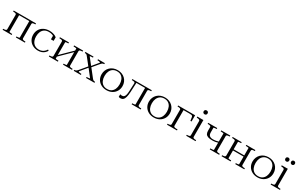

<svg xmlns="http://www.w3.org/2000/svg" viewBox="285 -2599 6925 4459"><g transform="rotate(30 3748.0 -369.0)"><path d="M120 -64V-452Q120 -475 97 -482Q74 -489 40 -489H32V-516H195V-39Q195 -36 206 -33Q217 -30 233.5 -28.5Q250 -27 266 -27H274V0H32V-27H40Q74 -27 97 -34.5Q120 -42 120 -64ZM468 -40V-516H630V-489H622Q588 -489 565 -482Q542 -475 542 -452V-64Q542 -42 565 -34.5Q588 -27 622 -27H630V0H388V-27H396Q411 -27 428 -28.5Q445 -30 456.5 -33Q468 -36 468 -40ZM161 -485V-516H509V-485Z M986 -21Q1035 -21 1071.5 -36.5Q1108 -52 1134 -77.5Q1160 -103 1176 -131L1202 -111Q1182 -76 1151 -48.5Q1120 -21 1078 -5.5Q1036 10 982 10Q903 10 839.5 -24Q776 -58 739.5 -118.5Q703 -179 703 -258Q703 -337 739 -397.5Q775 -458 840.5 -492Q906 -526 992 -526Q1041 -526 1079.5 -516Q1118 -506 1145.5 -492.5Q1173 -479 1187 -466V-369H1115V-476Q1123 -475 1130 -471.5Q1137 -468 1142.5 -461.5Q1148 -455 1150.5 -448Q1153 -441 1150 -434Q1132 -460 1089.5 -477.5Q1047 -495 992 -495Q922 -495 875.5 -465.5Q829 -436 805.5 -382.5Q782 -329 782 -258Q782 -204 796 -160Q810 -116 836.5 -85Q863 -54 901 -37.5Q939 -21 986 -21Z M1360 -64V-452Q1360 -475 1337.5 -482Q1315 -489 1280 -489H1272V-516H1514V-489H1506Q1490 -489 1473.5 -487.5Q1457 -486 1446 -483.5Q1435 -481 1435 -477V-39Q1435 -36 1446 -33Q1457 -30 1473.5 -28.5Q1490 -27 1506 -27H1514V0H1272V-27H1280Q1315 -27 1337.5 -34.5Q1360 -42 1360 -64ZM1732 -39V-477Q1732 -482 1720.5 -484Q1709 -486 1692 -487.5Q1675 -489 1660 -489H1652V-516H1894V-489H1886Q1852 -489 1829 -482Q1806 -475 1806 -452V-64Q1806 -42 1829 -34.5Q1852 -27 1886 -27H1894V0H1652V-27H1660Q1675 -27 1692 -28.5Q1709 -30 1720.5 -33Q1732 -36 1732 -39ZM1433 -88 1408 -106 1734 -426 1758 -408Z M2496 0H2270V-27H2274Q2294 -27 2313 -28.5Q2332 -30 2344 -32.5Q2356 -35 2356 -39L2195 -244L2190 -248L2021 -461Q2012 -472 2003 -478Q1994 -484 1983.5 -486Q1973 -488 1958 -488H1955V-516H2173V-489H2169Q2151 -489 2132.5 -488Q2114 -487 2103 -484.5Q2092 -482 2092 -478L2240 -291L2244 -287L2423 -60Q2433 -48 2442.5 -41Q2452 -34 2464.5 -30.5Q2477 -27 2493 -27H2496ZM1940 0V-27H1944Q1967 -27 1985 -36.5Q2003 -46 2020 -66L2194 -273L2215 -251L2048 -50Q2048 -43 2059 -37.5Q2070 -32 2088 -29.5Q2106 -27 2127 -27H2130V0ZM2237 -259 2220 -286 2371 -468Q2371 -475 2361.5 -479.5Q2352 -484 2335 -486.5Q2318 -489 2296 -489H2293V-516H2476V-489H2474Q2457 -489 2444 -484.5Q2431 -480 2419.5 -471Q2408 -462 2395 -447Z M3099 -257Q3099 -180 3063 -119.5Q3027 -59 2964 -24.5Q2901 10 2819 10Q2738 10 2674 -24.5Q2610 -59 2574.5 -119.5Q2539 -180 2539 -257Q2539 -315 2559.5 -364Q2580 -413 2617.5 -449.5Q2655 -486 2706 -506Q2757 -526 2819 -526Q2880 -526 2931.5 -506Q2983 -486 3020.5 -449.5Q3058 -413 3078.5 -364Q3099 -315 3099 -257ZM2618 -257Q2618 -187 2641.5 -133.5Q2665 -80 2710 -50.5Q2755 -21 2819 -21Q2884 -21 2928.5 -50.5Q2973 -80 2996.5 -133.5Q3020 -187 3020 -257Q3020 -328 2996.5 -382Q2973 -436 2928.5 -465.5Q2884 -495 2819 -495Q2755 -495 2710 -465Q2665 -435 2641.5 -381.5Q2618 -328 2618 -257Z M3293 -241 3302 -453Q3303 -475 3280.5 -482Q3258 -489 3225 -489H3214V-516H3341L3328 -238Q3324 -150 3309 -95Q3294 -40 3266.5 -15Q3239 10 3195 10Q3180 10 3167 7Q3154 4 3147 0V-70Q3152 -67 3164.5 -63.5Q3177 -60 3194 -60Q3228 -60 3248.5 -78Q3269 -96 3279.5 -135.5Q3290 -175 3293 -241ZM3573 -39V-516H3735V-489H3727Q3692 -489 3669.5 -482Q3647 -475 3647 -452V-64Q3647 -42 3669.5 -34.5Q3692 -27 3727 -27H3735V0H3492V-27H3501Q3516 -27 3532.5 -28.5Q3549 -30 3561 -33Q3573 -36 3573 -39ZM3312 -485V-516H3614V-485Z M4368 -257Q4368 -180 4332 -119.5Q4296 -59 4233 -24.5Q4170 10 4088 10Q4007 10 3943 -24.5Q3879 -59 3843.5 -119.5Q3808 -180 3808 -257Q3808 -315 3828.5 -364Q3849 -413 3886.5 -449.5Q3924 -486 3975 -506Q4026 -526 4088 -526Q4149 -526 4200.5 -506Q4252 -486 4289.5 -449.5Q4327 -413 4347.5 -364Q4368 -315 4368 -257ZM3887 -257Q3887 -187 3910.5 -133.5Q3934 -80 3979 -50.5Q4024 -21 4088 -21Q4153 -21 4197.5 -50.5Q4242 -80 4265.5 -133.5Q4289 -187 4289 -257Q4289 -328 4265.5 -382Q4242 -436 4197.5 -465.5Q4153 -495 4088 -495Q4024 -495 3979 -465Q3934 -435 3910.5 -381.5Q3887 -328 3887 -257Z M4529 -64V-452Q4529 -475 4506.5 -482Q4484 -489 4449 -489H4441V-516H4604V-64Q4604 -49 4615 -41Q4626 -33 4643.5 -30Q4661 -27 4680 -27H4708V0H4441V-27H4449Q4484 -27 4506.5 -34.5Q4529 -42 4529 -64ZM4582 -485V-516H4897V-349H4867L4853 -438Q4850 -458 4840.5 -468.5Q4831 -479 4811.5 -482Q4792 -485 4757 -485Z M5075 -645Q5053 -645 5037.5 -659Q5022 -673 5022 -697Q5022 -721 5037.5 -734.5Q5053 -748 5075 -748Q5097 -748 5112 -734.5Q5127 -721 5127 -697Q5127 -673 5112 -659Q5097 -645 5075 -645ZM5119 -516V-64Q5119 -42 5141.5 -34.5Q5164 -27 5198 -27H5206V0H4956V-27H4964Q4999 -27 5021.5 -34.5Q5044 -42 5044 -64V-442Q5044 -464 5029 -473.5Q5014 -483 4977 -487L4956 -489V-516Z M5678 -39V-477Q5678 -482 5666.5 -484Q5655 -486 5638 -487.5Q5621 -489 5606 -489H5598V-516H5840V-489H5832Q5798 -489 5775.5 -482Q5753 -475 5753 -452V-64Q5753 -41 5775.5 -34Q5798 -27 5832 -27H5840V0H5587V-27H5606Q5621 -27 5638 -28.5Q5655 -30 5666.5 -32.5Q5678 -35 5678 -39ZM5336 -355V-452Q5336 -475 5313 -482Q5290 -489 5256 -489H5248V-516H5490V-489H5482Q5466 -489 5449.5 -487.5Q5433 -486 5421.5 -483.5Q5410 -481 5410 -477V-353Q5410 -314 5423 -289Q5436 -264 5462.5 -251.5Q5489 -239 5531 -239Q5577 -239 5617 -246.5Q5657 -254 5698 -267V-237Q5657 -224 5617 -216.5Q5577 -209 5530 -209Q5458 -209 5415 -225Q5372 -241 5354 -273.5Q5336 -306 5336 -355Z M5992 -64V-452Q5992 -475 5969 -482Q5946 -489 5912 -489H5904V-516H6146V-489H6138Q6122 -489 6105.5 -487.5Q6089 -486 6078 -483.5Q6067 -481 6067 -477V-39Q6067 -36 6078 -33Q6089 -30 6105.5 -28.5Q6122 -27 6138 -27H6146V0H5904V-27H5912Q5946 -27 5969 -34.5Q5992 -42 5992 -64ZM6351 -39V-477Q6351 -482 6339.5 -484Q6328 -486 6311 -487.5Q6294 -489 6280 -489H6271V-516H6513V-489H6505Q6471 -489 6448.5 -482Q6426 -475 6426 -452V-64Q6426 -42 6448.5 -34.5Q6471 -27 6505 -27H6513V0H6271V-27H6280Q6294 -27 6311 -28.5Q6328 -30 6339.5 -33Q6351 -36 6351 -39ZM6034 -248V-279H6385V-248Z M7147 -257Q7147 -180 7111 -119.5Q7075 -59 7012 -24.5Q6949 10 6867 10Q6786 10 6722 -24.5Q6658 -59 6622.5 -119.5Q6587 -180 6587 -257Q6587 -315 6607.5 -364Q6628 -413 6665.5 -449.5Q6703 -486 6754 -506Q6805 -526 6867 -526Q6928 -526 6979.5 -506Q7031 -486 7068.5 -449.5Q7106 -413 7126.5 -364Q7147 -315 7147 -257ZM6666 -257Q6666 -187 6689.5 -133.5Q6713 -80 6758 -50.5Q6803 -21 6867 -21Q6932 -21 6976.5 -50.5Q7021 -80 7044.5 -133.5Q7068 -187 7068 -257Q7068 -328 7044.5 -382Q7021 -436 6976.5 -465.5Q6932 -495 6867 -495Q6803 -495 6758 -465Q6713 -435 6689.5 -381.5Q6666 -328 6666 -257Z M7265 -645Q7243 -645 7228.5 -659Q7214 -673 7214 -697Q7214 -720 7228.5 -734Q7243 -748 7265 -748Q7287 -748 7301.5 -734Q7316 -720 7316 -697Q7316 -673 7301 -659Q7286 -645 7265 -645ZM7417 -645Q7396 -645 7381 -659Q7366 -673 7366 -697Q7366 -720 7380.5 -734Q7395 -748 7417 -748Q7439 -748 7453.5 -734Q7468 -720 7468 -697Q7468 -673 7453.5 -659Q7439 -645 7417 -645ZM7383 -516V-64Q7383 -42 7405.5 -34.5Q7428 -27 7462 -27H7470V0H7220V-27H7228Q7263 -27 7285.5 -34.5Q7308 -42 7308 -64V-442Q7308 -464 7293 -473.5Q7278 -483 7241 -487L7220 -489V-516Z"/></g></svg>

Font: Roboto Serif 120pt Expanded Light
Style: Regular
Weight: 300
Width: 7
Designer: Greg Gazdowicz
Foundry: Commercial Type
Version: Version 1.008